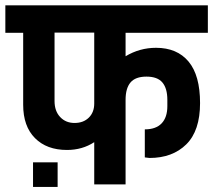

<svg xmlns="http://www.w3.org/2000/svg" viewBox="-32 -701 809 729"><path d="M560.4 -519.5Q640.3 -519.5 684 -467.2Q727.6 -414.9 727.6 -309.7Q727.6 -204.6 675.3 -152.9Q622.9 -101.2 535.6 -101.2Q535.2 -101.2 517.8 -103.4V-209.8Q559.9 -209.8 581.7 -232.6Q603.4 -255.4 603.4 -298V-321.9Q603.4 -365.3 584.7 -387.7Q566 -410.1 524.1 -410.1Q482.2 -410.1 463.5 -387.9Q444.8 -365.8 444.8 -321.9V-0.9H325.8V-161.2Q280.6 -131.6 222.4 -131.6Q145.5 -131.6 100.8 -176.6Q56 -221.5 56 -303.2V-576.5H-11.7V-680.7H757.2V-576.5H444.8V-487.4Q498.3 -519.5 560.4 -519.5ZM325.8 -577.3H175.1V-317.5Q175.1 -279.3 196.4 -256.7Q217.6 -234.1 251.1 -234.1Q284.5 -234.1 305.2 -254.3Q325.8 -274.5 325.8 -308ZM93.4 -84.7H186.8V8.7H93.4Z"/></svg>

Font: Puralecka Narrow
Style: Bold
Weight: 700
Designer: Hector Gatti, Marcela Romero, Pablo Cosgaya and Nicolas Silva
Version: Version 1.004;PS 001.004;hotconv 1.0.70;makeotf.lib2.5.58329